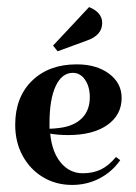

<svg xmlns="http://www.w3.org/2000/svg" viewBox="-20 -514 385 543"><path d="M308 -70 320 -61Q297 -28 261.5 -9.5Q226 9 184 9Q138 9 101.5 -13Q65 -35 44 -73.5Q23 -112 23 -161Q23 -239 70.5 -285.5Q118 -332 197 -332Q253 -332 288.5 -305.5Q324 -279 324 -237Q324 -189 283.5 -160.5Q243 -132 173 -132Q145 -132 122 -136Q127 -84 152 -54Q177 -24 214 -24Q243 -24 265 -34.5Q287 -45 308 -70ZM120 -166V-150Q131 -150 147 -152Q189 -157 211.5 -179.5Q234 -202 234 -239Q234 -269 220.5 -288.5Q207 -308 186 -308Q155 -308 137.5 -270.5Q120 -233 120 -166ZM269 -449Q269 -414 225 -399L143 -369L130 -385L232 -494Q269 -479 269 -449Z"/></svg>

Font: Katibeh
Style: Regular
Weight: 400
Designer: Arabic design by Kourosh Beigpour, Latin design by Eduardo Tunni, engineering by Lasse Fister
Version: Version 1.0010g